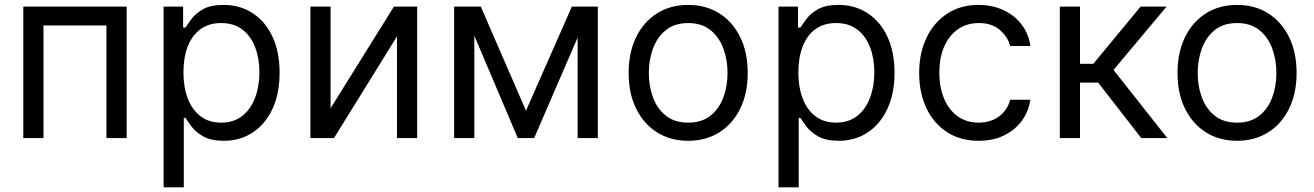

<svg xmlns="http://www.w3.org/2000/svg" viewBox="-20 -573 5453 797"><path d="M76.7 0V-545.5H505.7V0H421.9V-467.3H160.5V0Z M659.1 204.5V-545.5H740.1V-458.8H750Q759.2 -473 775.7 -495.2Q792.3 -517.4 823.3 -535Q854.4 -552.6 907.7 -552.6Q976.6 -552.6 1029.1 -518.1Q1081.7 -483.7 1111.2 -420.5Q1140.6 -357.2 1140.6 -271.3Q1140.6 -184.7 1111.2 -121.3Q1081.7 -57.9 1029.5 -23.3Q977.3 11.4 909.1 11.4Q856.5 11.4 824.9 -6.2Q793.3 -23.8 776.3 -46.3Q759.2 -68.9 750 -83.8H742.9V204.5ZM741.5 -272.7Q741.5 -210.9 759.6 -163.9Q777.7 -116.8 812.5 -90.4Q847.3 -63.9 897.7 -63.9Q950.3 -63.9 985.6 -91.8Q1021 -119.7 1038.9 -167.1Q1056.8 -214.5 1056.8 -272.7Q1056.8 -330.3 1039.2 -376.6Q1021.7 -422.9 986.3 -450.1Q951 -477.3 897.7 -477.3Q846.6 -477.3 811.8 -451.5Q777 -425.8 759.2 -379.8Q741.5 -333.8 741.5 -272.7Z M1352.3 -123.6 1615.1 -545.5H1711.6V0H1627.8V-421.9L1366.5 0H1268.5V-545.5H1352.3Z M2163.4 -113.6 2353.7 -545.5H2433.2L2197.4 0H2129.3L1897.7 -545.5H1975.9ZM1948.9 -545.5V0H1865.1V-545.5ZM2377.8 0V-545.5H2461.6V0Z M2836.6 11.4Q2762.8 11.4 2707.2 -23.8Q2651.6 -58.9 2620.6 -122.2Q2589.5 -185.4 2589.5 -269.9Q2589.5 -355.1 2620.6 -418.7Q2651.6 -482.2 2707.2 -517.4Q2762.8 -552.6 2836.6 -552.6Q2910.5 -552.6 2966.1 -517.4Q3021.7 -482.2 3052.7 -418.7Q3083.8 -355.1 3083.8 -269.9Q3083.8 -185.4 3052.7 -122.2Q3021.7 -58.9 2966.1 -23.8Q2910.5 11.4 2836.6 11.4ZM2836.6 -63.9Q2892.8 -63.9 2929 -92.7Q2965.2 -121.4 2982.6 -168.3Q3000 -215.2 3000 -269.9Q3000 -324.6 2982.6 -371.8Q2965.2 -419 2929 -448.2Q2892.8 -477.3 2836.6 -477.3Q2780.5 -477.3 2744.3 -448.2Q2708.1 -419 2690.7 -371.8Q2673.3 -324.6 2673.3 -269.9Q2673.3 -215.2 2690.7 -168.3Q2708.1 -121.4 2744.3 -92.7Q2780.5 -63.9 2836.6 -63.9Z M3211.6 204.5V-545.5H3292.6V-458.8H3302.6Q3311.8 -473 3328.3 -495.2Q3344.8 -517.4 3375.9 -535Q3407 -552.6 3460.2 -552.6Q3529.1 -552.6 3581.7 -518.1Q3634.2 -483.7 3663.7 -420.5Q3693.2 -357.2 3693.2 -271.3Q3693.2 -184.7 3663.7 -121.3Q3634.2 -57.9 3582 -23.3Q3529.8 11.4 3461.6 11.4Q3409.1 11.4 3377.5 -6.2Q3345.9 -23.8 3328.8 -46.3Q3311.8 -68.9 3302.6 -83.8H3295.5V204.5ZM3294 -272.7Q3294 -210.9 3312.1 -163.9Q3330.3 -116.8 3365.1 -90.4Q3399.9 -63.9 3450.3 -63.9Q3502.8 -63.9 3538.2 -91.8Q3573.5 -119.7 3591.4 -167.1Q3609.4 -214.5 3609.4 -272.7Q3609.4 -330.3 3591.8 -376.6Q3574.2 -422.9 3538.9 -450.1Q3503.6 -477.3 3450.3 -477.3Q3399.1 -477.3 3364.3 -451.5Q3329.5 -425.8 3311.8 -379.8Q3294 -333.8 3294 -272.7Z M4042.6 11.4Q3965.9 11.4 3910.5 -24.9Q3855.1 -61.1 3825.3 -124.6Q3795.5 -188.2 3795.5 -269.9Q3795.5 -353 3826.2 -416.7Q3856.9 -480.5 3912.1 -516.5Q3967.3 -552.6 4041.2 -552.6Q4098.7 -552.6 4144.9 -531.2Q4191.1 -509.9 4220.5 -471.6Q4250 -433.2 4257.1 -382.1H4173.3Q4163.7 -419.4 4130.9 -448.3Q4098 -477.3 4042.6 -477.3Q3993.6 -477.3 3956.9 -451.9Q3920.1 -426.5 3899.7 -380.5Q3879.3 -334.5 3879.3 -272.7Q3879.3 -209.5 3899.3 -162.6Q3919.4 -115.8 3956.1 -89.8Q3992.9 -63.9 4042.6 -63.9Q4075.3 -63.9 4101.9 -75.3Q4128.6 -86.6 4147 -108Q4165.5 -129.3 4173.3 -159.1H4257.1Q4250 -110.8 4222.1 -72.3Q4194.2 -33.7 4148.6 -11.2Q4103 11.4 4042.6 11.4Z M4379.3 0V-545.5H4463.1V-308.2H4518.5L4714.5 -545.5H4822.4L4602.3 -282.7L4825.3 0H4717.3L4538.4 -230.1H4463.1V0Z M5115.1 11.4Q5041.2 11.4 4985.6 -23.8Q4930 -58.9 4899 -122.2Q4867.9 -185.4 4867.9 -269.9Q4867.9 -355.1 4899 -418.7Q4930 -482.2 4985.6 -517.4Q5041.2 -552.6 5115.1 -552.6Q5188.9 -552.6 5244.5 -517.4Q5300.1 -482.2 5331.1 -418.7Q5362.2 -355.1 5362.2 -269.9Q5362.2 -185.4 5331.1 -122.2Q5300.1 -58.9 5244.5 -23.8Q5188.9 11.4 5115.1 11.4ZM5115.1 -63.9Q5171.2 -63.9 5207.4 -92.7Q5243.6 -121.4 5261 -168.3Q5278.4 -215.2 5278.4 -269.9Q5278.4 -324.6 5261 -371.8Q5243.6 -419 5207.4 -448.2Q5171.2 -477.3 5115.1 -477.3Q5058.9 -477.3 5022.7 -448.2Q4986.5 -419 4969.1 -371.8Q4951.7 -324.6 4951.7 -269.9Q4951.7 -215.2 4969.1 -168.3Q4986.5 -121.4 5022.7 -92.7Q5058.9 -63.9 5115.1 -63.9Z"/></svg>

Font: InterMG
Style: Regular
Weight: 400
Designer: Rasmus Andersson
Foundry: rsms
Version: Version 3.019;December 26, 2023;FontCreator 15.0.0.2955 64-b